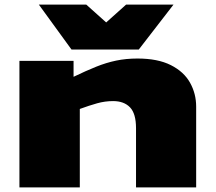

<svg xmlns="http://www.w3.org/2000/svg" viewBox="-20 -810 932 830"><path d="M64 0V-547H298V-478Q352 -504 395.5 -521.5Q439 -539 482 -548Q525 -557 574 -557Q662 -557 718.5 -528.5Q775 -500 801.5 -452.5Q828 -405 828 -349V0H568V-256Q568 -319 542 -346Q516 -373 469 -373Q434 -373 400 -363.5Q366 -354 325 -339V0ZM730 -790 580 -596H289L148 -790H353L439 -713L525 -790Z"/></svg>

Font: Georama Extra Expanded ExtraBold
Style: Regular
Weight: 800
Width: 8
Designer: Jean-Baptiste Levee
Foundry: Production Type
Version: Version 1.000